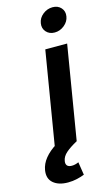

<svg xmlns="http://www.w3.org/2000/svg" viewBox="-212 -807 626 1069"><g transform="rotate(-15 101.5 -272.5)"><path d="M20 0 109.4 -539.1H235.4L146 0ZM41 209.5Q-13.2 209.5 -43.5 183.6Q-73.7 157.7 -65.9 109.9Q-60.1 74.7 -34.9 43.7Q-9.8 12.7 31.7 -12.7L146 0Q104.5 22.5 80.8 43.2Q57.1 64 53.2 89.4Q50.3 106.4 58.3 115.7Q66.4 125 85.4 125Q95.7 125 106 122.3Q116.2 119.6 124.5 115.7L136.2 190.4Q118.2 197.8 93.3 203.6Q68.4 209.5 41 209.5ZM185.1 -616.2Q154.3 -616.2 136.2 -636.7Q118.2 -657.2 123 -686Q127.4 -715.3 152.6 -735.4Q177.7 -755.4 208.5 -755.4Q239.3 -755.4 257.3 -735.4Q275.4 -715.3 270.5 -686Q266.1 -657.2 241 -636.7Q215.8 -616.2 185.1 -616.2Z"/></g></svg>

Font: Inter 18pt SemiBold
Style: Italic
Weight: 600
Italic angle: -9.3988°
Designer: Rasmus Andersson
Foundry: rsms
Version: Version 4.001;git-66647c0bb